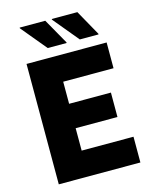

<svg xmlns="http://www.w3.org/2000/svg" viewBox="-135 -1021 883 1109"><g transform="rotate(-15 306.5 -466.5)"><path d="M331 -777V-781L245 -933H92V-929L218 -777ZM522 -777V-781L437 -933H284V-929L410 -777ZM254 -154V-288H504V-434H254V-566H555V-720H76V0H564V-154Z"/></g></svg>

Font: Kufam Arabic Latin Roman Bold
Style: Regular
Weight: 700
Designer: Wael Morcos & Artur Schmal
Version: Version 1.200;PS 001.200;hotconv 1.0.88;makeotf.lib2.5.64775